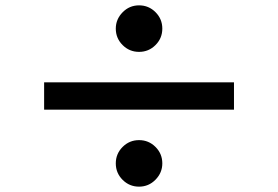

<svg xmlns="http://www.w3.org/2000/svg" viewBox="-20 -738 1040 718"><path d="M500 -718Q536 -718 561.5 -692.5Q587 -667 587 -631Q587 -595 561.5 -569.5Q536 -544 500 -544Q464 -544 438.5 -569.5Q413 -595 413 -631Q413 -666 438.5 -692Q464 -718 500 -718ZM855 -430V-328H145V-430ZM500 -214Q536 -214 561.5 -188.5Q587 -163 587 -127Q587 -92 561.5 -66Q536 -40 500 -40Q464 -40 438.5 -65.5Q413 -91 413 -127Q413 -163 438.5 -188.5Q464 -214 500 -214Z"/></svg>

Font: Noto Sans JP Thin
Style: Bold
Weight: 700
Version: Version 2.004-H2;hotconv 1.0.118;makeotfexe 2.5.65603